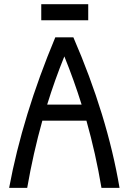

<svg xmlns="http://www.w3.org/2000/svg" viewBox="-20 -914 626 934"><path d="M24.4 0Q89.8 -351.6 249 -732.4H336.9Q502 -351.6 561.5 0H473.6Q445.8 -166.5 400.4 -327.1H186Q141.6 -168.5 112.3 0ZM209.5 -405.3H377Q339.8 -524.4 293 -639.6Q246.6 -525.4 209.5 -405.3ZM180.7 -815.4V-893.6H409.2V-815.4Z"/></svg>

Font: Consola Mono
Style: Book
Weight: 400
Monospace: yes
Version: Version 2.001